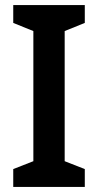

<svg xmlns="http://www.w3.org/2000/svg" viewBox="-20 -734 385 754"><path d="M313 0H32V-70L111 -101V-612L32 -644V-714H313V-644L234 -612V-101L313 -70Z"/></svg>

Font: Noto Sans Tamil SemiCondensed SemiBold
Style: Regular
Weight: 600
Width: 4
Designer: Jelle Bosma - Monotype Design Team
Foundry: Monotype Imaging Inc.
Version: Version 2.004; ttfautohint (v1.8.4.7-5d5b)